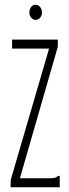

<svg xmlns="http://www.w3.org/2000/svg" viewBox="-20 -790 290 810"><path d="M25 -30 187 -585H31V-623H224V-593L64 -38H188Q205 -38 212 -40Q219 -42 225 -48H232V0H25ZM130 -706Q120 -706 112 -715Q104 -724 104 -737Q104 -751 111.5 -760.5Q119 -770 130 -770Q141 -770 149 -760.5Q157 -751 157 -737Q157 -724 149 -715Q141 -706 130 -706Z"/></svg>

Font: Inconsolata UltraCondensed Light
Style: Regular
Weight: 300
Width: 1
Monospace: yes
Designer: Raph Levien, Cyreal, Brenton Simpson
Foundry: Raph Levien, Cyreal, Google
Version: Version 3.001; ttfautohint (v1.8.2.53-6de2)